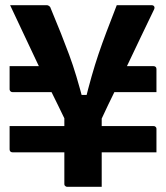

<svg xmlns="http://www.w3.org/2000/svg" viewBox="-20 -720 640 740"><path d="M17 -465H212V-365H28Q25 -365 22.5 -366.5Q20 -368 18.5 -370.5Q17 -373 17 -376Q17 -383 17 -402Q17 -421 17 -439.5Q17 -458 17 -465ZM388 -465H572Q577 -465 580 -462Q583 -459 583 -454Q583 -445 583 -426Q583 -407 583 -389.5Q583 -372 583 -365H388ZM583 -133H28Q23 -133 20 -136Q17 -139 17 -144Q17 -150 17 -168.5Q17 -187 17 -207Q17 -227 17 -234H572Q576 -234 578 -232.5Q580 -231 581.5 -229Q583 -227 583 -223Q583 -215 583 -196Q583 -177 583 -159Q583 -141 583 -133ZM372 -263Q372 -232 372 -197.5Q372 -163 372 -136.5Q372 -110 372 -100Q372 -83 372 -57Q372 -31 372 0Q365 0 346.5 0Q328 0 305.5 0Q283 0 265 0Q247 0 239 0Q236 0 233.5 -1.5Q231 -3 229.5 -5Q228 -7 228 -11Q228 -21 228 -47.5Q228 -74 228 -110.5Q228 -147 228 -187.5Q228 -228 228 -264Q219 -283 204 -313.5Q189 -344 169 -384.5Q149 -425 125.5 -474Q102 -523 75.5 -580Q49 -637 19 -700Q43 -700 66.5 -700Q90 -700 113 -700Q136 -700 160 -700Q164 -700 166.5 -698.5Q169 -697 171.5 -695Q174 -693 175 -689Q198 -634 215 -591Q232 -548 246.5 -509Q261 -470 274.5 -425Q288 -380 304 -319L265 -354H342L305 -319Q320 -380 333 -425.5Q346 -471 359.5 -511Q373 -551 390 -596Q407 -641 430 -700Q465 -700 498 -700Q531 -700 564 -700Q571 -700 574 -695.5Q577 -691 574 -684Q549 -632 524 -580Q499 -528 474 -475Q449 -422 423 -369.5Q397 -317 372 -263Z"/></svg>

Font: Recursive
Style: Bold
Weight: 700
Version: Version 1.085